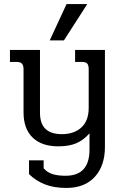

<svg xmlns="http://www.w3.org/2000/svg" viewBox="-20 -726 597 946"><path d="M308 -706H410L295 -527H225ZM123 132V64H195V103Q213 124 239.5 132Q266 140 303 140Q421 140 421 11V-69Q391 -35 355.5 -20Q320 -5 267 -5Q185 -5 140.5 -48.5Q96 -92 96 -172V-385Q96 -404 88 -412.5Q80 -421 61 -421H29V-480H177V-171Q177 -117 204 -91Q231 -65 285 -65Q345 -65 381 -98Q417 -131 417 -195V-385Q417 -405 409.5 -413Q402 -421 383 -421H350V-480H497V-2Q497 91 447 145.5Q397 200 307 200Q246 200 201.5 182.5Q157 165 123 132Z"/></svg>

Font: Pridi Light
Style: Regular
Weight: 300
Designer: Katatrad Team
Foundry: CadsonDemak
Version: Version 1.003